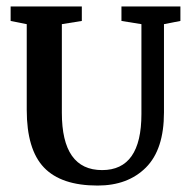

<svg xmlns="http://www.w3.org/2000/svg" viewBox="-20 -570 589 596"><path d="M283 6Q170 6 116.5 -50Q63 -106 63 -229V-495L13 -505V-550H234V-505L172 -495V-220Q172 -42 297 -42Q419 -42 419 -216V-495L357 -505V-550H540V-505L489 -495V-221Q489 -106 433 -50Q377 6 283 6Z"/></svg>

Font: Aikya SemiBold
Style: Regular
Weight: 600
Designer: Neelakash Kshetrimayum (Latin subset based on Merriweather by Eben Sorkin)
Foundry: Brand New Type
Version: Version 1.00 b005